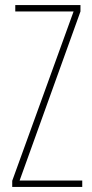

<svg xmlns="http://www.w3.org/2000/svg" viewBox="-20 -734 363 754"><path d="M303 0H28V-24L269 -689H40V-714H296V-689L57 -25H303Z"/></svg>

Font: Noto Sans Lao UI ExtCond Thin
Style: Regular
Weight: 100
Width: 2
Designer: Monotype Design Team
Foundry: Monotype Imaging Inc.
Version: Version 2.000; ttfautohint (v1.8.4.7-5d5b)